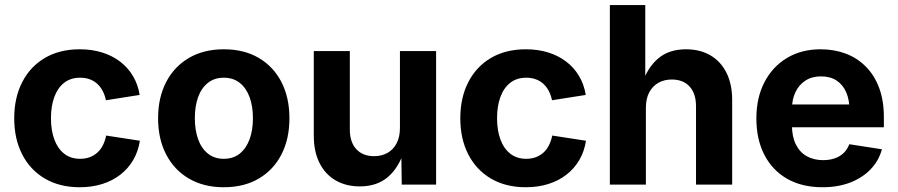

<svg xmlns="http://www.w3.org/2000/svg" viewBox="-20 -748 3637 778"><path d="M303.2 10.7Q221.7 10.7 162.1 -24.2Q102.5 -59.1 70.1 -122.1Q37.6 -185.1 37.6 -268.6Q37.6 -352.1 70.1 -415.3Q102.5 -478.5 162.1 -513.4Q221.7 -548.3 303.2 -548.3Q352.5 -548.3 393.8 -535.4Q435.1 -522.5 466.8 -498.3Q498.5 -474.1 518.8 -439.9Q539.1 -405.8 545.9 -363.3L409.2 -341.8Q404.8 -362.8 396 -379.6Q387.2 -396.5 374 -408.4Q360.8 -420.4 343.5 -426.8Q326.2 -433.1 304.7 -433.1Q266.1 -433.1 239.7 -412.4Q213.4 -391.6 200 -354.7Q186.5 -317.9 186.5 -269Q186.5 -220.2 200 -183.3Q213.4 -146.5 239.7 -125.5Q266.1 -104.5 304.7 -104.5Q326.2 -104.5 343.8 -111.1Q361.3 -117.7 374.8 -129.9Q388.2 -142.1 397 -159.7Q405.8 -177.2 410.2 -198.7L546.9 -177.7Q540 -134.3 519.8 -99.6Q499.5 -64.9 467.8 -40.3Q436 -15.6 394.3 -2.4Q352.5 10.7 303.2 10.7Z M886.7 10.7Q805.7 10.7 745.8 -24.2Q686 -59.1 653.3 -122.1Q620.6 -185.1 620.6 -268.6Q620.6 -352.5 653.3 -415.5Q686 -478.5 745.8 -513.4Q805.7 -548.3 886.7 -548.3Q968.8 -548.3 1028.3 -513.4Q1087.9 -478.5 1120.4 -415.5Q1152.8 -352.5 1152.8 -268.6Q1152.8 -185.1 1120.4 -122.1Q1087.9 -59.1 1028.3 -24.2Q968.8 10.7 886.7 10.7ZM886.7 -104.5Q925.3 -104.5 951.7 -125.7Q978 -147 991.5 -184.1Q1004.9 -221.2 1004.9 -269Q1004.9 -316.9 991.5 -354Q978 -391.1 951.7 -412.1Q925.3 -433.1 886.7 -433.1Q848.6 -433.1 822.3 -412.1Q795.9 -391.1 782.7 -354.2Q769.5 -317.4 769.5 -269Q769.5 -221.2 782.7 -184.1Q795.9 -147 822.3 -125.7Q848.6 -104.5 886.7 -104.5Z M1438 7.3Q1381.8 7.3 1339.8 -17.1Q1297.9 -41.5 1274.7 -87.6Q1251.5 -133.8 1251.5 -197.8V-541H1397.5V-223.1Q1397.5 -172.4 1423.6 -143.8Q1449.7 -115.2 1495.6 -115.2Q1526.4 -115.2 1550 -128.4Q1573.7 -141.6 1587.2 -167.5Q1600.6 -193.4 1600.6 -229.5V-541H1747.1V0H1607.9L1606 -135.7H1617.2Q1595.2 -67.4 1551 -30Q1506.8 7.3 1438 7.3Z M2110.8 10.7Q2029.3 10.7 1969.7 -24.2Q1910.2 -59.1 1877.7 -122.1Q1845.2 -185.1 1845.2 -268.6Q1845.2 -352.1 1877.7 -415.3Q1910.2 -478.5 1969.7 -513.4Q2029.3 -548.3 2110.8 -548.3Q2160.2 -548.3 2201.4 -535.4Q2242.7 -522.5 2274.4 -498.3Q2306.2 -474.1 2326.4 -439.9Q2346.7 -405.8 2353.5 -363.3L2216.8 -341.8Q2212.4 -362.8 2203.6 -379.6Q2194.8 -396.5 2181.6 -408.4Q2168.5 -420.4 2151.1 -426.8Q2133.8 -433.1 2112.3 -433.1Q2073.7 -433.1 2047.4 -412.4Q2021 -391.6 2007.6 -354.7Q1994.1 -317.9 1994.1 -269Q1994.1 -220.2 2007.6 -183.3Q2021 -146.5 2047.4 -125.5Q2073.7 -104.5 2112.3 -104.5Q2133.8 -104.5 2151.4 -111.1Q2168.9 -117.7 2182.4 -129.9Q2195.8 -142.1 2204.6 -159.7Q2213.4 -177.2 2217.8 -198.7L2354.5 -177.7Q2347.7 -134.3 2327.4 -99.6Q2307.1 -64.9 2275.4 -40.3Q2243.7 -15.6 2201.9 -2.4Q2160.2 10.7 2110.8 10.7Z M2597.2 -311V0H2451.2V-727.5H2594.7V-404.8H2580.6Q2602.5 -473.1 2646.5 -510.7Q2690.4 -548.3 2759.8 -548.3Q2816.4 -548.3 2858.4 -523.9Q2900.4 -499.5 2923.6 -453.4Q2946.8 -407.2 2946.8 -343.3V0H2800.3V-317.4Q2800.3 -368.7 2774.4 -397.2Q2748.5 -425.8 2702.1 -425.8Q2671.4 -425.8 2647.7 -412.4Q2624 -398.9 2610.6 -373.5Q2597.2 -348.1 2597.2 -311Z M3313 10.7Q3230 10.7 3169.9 -23.4Q3109.9 -57.6 3077.4 -120.4Q3044.9 -183.1 3044.9 -268.1Q3044.9 -351.6 3077.4 -414.6Q3109.9 -477.5 3168.5 -512.9Q3227.1 -548.3 3305.7 -548.3Q3359.9 -548.3 3406.2 -531Q3452.6 -513.7 3487.5 -479Q3522.5 -444.3 3542 -392.8Q3561.5 -341.3 3561.5 -273.4V-232.4H3104V-324.7H3490.2L3422.4 -300.3Q3422.4 -342.3 3409.2 -373.3Q3396 -404.3 3370.4 -421.4Q3344.7 -438.5 3307.1 -438.5Q3269.5 -438.5 3243.2 -421.1Q3216.8 -403.8 3202.9 -374Q3189 -344.2 3189 -305.7V-241.2Q3189 -195.3 3204.6 -163.3Q3220.2 -131.3 3248.8 -115.2Q3277.3 -99.1 3315.4 -99.1Q3341.3 -99.1 3362.5 -106.4Q3383.8 -113.8 3398.7 -128.2Q3413.6 -142.6 3421.4 -163.6L3553.7 -143.1Q3541 -96.7 3508.1 -62.3Q3475.1 -27.8 3425.5 -8.5Q3376 10.7 3313 10.7Z"/></svg>

Font: Inter 17pt
Style: Bold
Weight: 700
Version: Version 4.001;git-66647c0bb